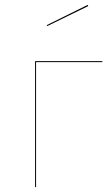

<svg xmlns="http://www.w3.org/2000/svg" viewBox="-20 -768 455 788"><path d="M124 0V-517H401L399 -513H128V0ZM342 -743 174 -661 172 -665 340 -748Z"/></svg>

Font: FiraGO Four
Style: Regular
Weight: 100
Designer: bBox Type
Foundry: bBox Type GmbH
Version: Version 1.001